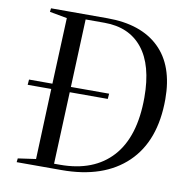

<svg xmlns="http://www.w3.org/2000/svg" viewBox="-81 -810 880 890"><g transform="rotate(10 359.0 -365.0)"><path d="M354 -730Q512 -730 597.5 -647.5Q683 -565 683 -407Q683 -210 573.5 -105Q464 0 266 0H55L57 -18L141 -30L154 -362H43L45 -387H155L168 -698L86 -713L88 -730ZM255 -23Q414 -23 500 -118Q586 -213 586 -398Q586 -550 523 -628.5Q460 -707 344 -707H255L242 -387H422L420 -362H241L227 -23Z"/></g></svg>

Font: Literata 72pt
Style: Italic
Weight: 400
Italic angle: -2°
Designer: Latin by Veronika Burian and Jose Scaglione. Greek by Irene Vlachou. Cyrillic by Vera Evstafieva
Foundry: TypeTogether
Version: Version 3.002